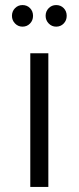

<svg xmlns="http://www.w3.org/2000/svg" viewBox="-20 -735 309 755"><path d="M99.1 0V-525.5H170.1V0ZM200.8 -630.2Q183.5 -630.2 171.4 -642.8Q159.4 -655.3 159.4 -672.7Q159.4 -690.5 171.4 -702.8Q183.5 -715.1 200.8 -715.1Q218.6 -715.1 230.4 -703.1Q242.3 -691 242.3 -672.7Q242.3 -654.7 230.4 -642.5Q218.6 -630.2 200.8 -630.2ZM68.4 -630.2Q51.1 -630.2 39 -642.8Q27 -655.3 27 -672.7Q27 -690.5 39 -702.8Q51.1 -715.1 68.4 -715.1Q86.2 -715.1 98 -703.1Q109.9 -691 109.9 -672.7Q109.9 -654.7 98 -642.5Q86.2 -630.2 68.4 -630.2Z"/></svg>

Font: Montserrat Thin
Style: Regular
Weight: 100
Designer: Julieta Ulanovsky
Foundry: Julieta Ulanovsky
Version: Version 9.000